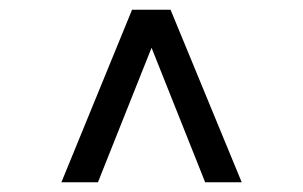

<svg xmlns="http://www.w3.org/2000/svg" viewBox="-20 -688 622 394"><path d="M401 -314 291 -590 181 -314H106L251 -668H330L476 -314Z"/></svg>

Font: Celebes
Style: Regular
Weight: 400
Designer: Anugrah Pasau
Foundry: Lafontype
Version: Version 1.000; ttfautohint (v1.8.4)